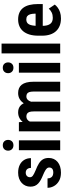

<svg xmlns="http://www.w3.org/2000/svg" viewBox="808 -1598 800 2456"><g transform="rotate(-90 1208.0 -370.0)"><path d="M293.5 -141.1Q293.5 -156.2 283.9 -168Q274.4 -179.7 253.9 -191.9Q233.4 -204.1 199.7 -218.3Q163.1 -232.9 135 -248.3Q106.9 -263.7 87.4 -282.5Q67.9 -301.3 58.1 -325.4Q48.3 -349.6 48.3 -381.3Q48.3 -414.1 60.5 -442.4Q72.8 -470.7 95.9 -492.2Q119.1 -513.7 152.3 -525.9Q185.5 -538.1 227.1 -538.1Q285.2 -538.1 326.9 -517.3Q368.7 -496.6 390.9 -459.5Q413.1 -422.4 413.1 -374H288.1Q288.1 -392.6 281.7 -407.7Q275.4 -422.9 261.7 -431.9Q248 -440.9 226.6 -440.9Q208.5 -440.9 195.6 -433.6Q182.6 -426.3 175.8 -414.3Q168.9 -402.3 168.9 -387.2Q168.9 -375.5 173.6 -366.7Q178.2 -357.9 188.5 -349.9Q198.7 -341.8 216.1 -333.3Q233.4 -324.7 259.3 -313.5Q312 -293.5 346.7 -271.2Q381.3 -249 398.4 -219.5Q415.5 -189.9 415.5 -146Q415.5 -111.3 402.3 -82.5Q389.2 -53.7 364.5 -33Q339.8 -12.2 305.2 -1.2Q270.5 9.8 227.5 9.8Q164.6 9.8 121.3 -15.1Q78.1 -40 55.9 -79.6Q33.7 -119.1 33.7 -162.1H153.8Q154.8 -133.8 165.3 -117.4Q175.8 -101.1 192.9 -94.7Q210 -88.4 229.5 -88.4Q251 -88.4 265.1 -94.5Q279.3 -100.6 286.4 -112.5Q293.5 -124.5 293.5 -141.1Z M640.6 -528.3V0H515.1V-528.3ZM508.8 -666Q508.8 -695.8 527.3 -715.1Q545.9 -734.4 578.1 -734.4Q610.4 -734.4 628.4 -715.1Q646.5 -695.8 646.5 -666Q646.5 -636.7 628.4 -617.4Q610.4 -598.1 578.1 -598.1Q545.9 -598.1 527.3 -617.4Q508.8 -636.7 508.8 -666Z M881.3 -419.9V0H755.9V-528.3H873ZM862.3 -282.7 823.7 -282.2Q823.2 -337.4 834 -384.3Q844.7 -431.2 866.7 -465.6Q888.7 -500 922.4 -519Q956.1 -538.1 1000.5 -538.1Q1029.3 -538.1 1054.2 -527.6Q1079.1 -517.1 1097.4 -494.9Q1115.7 -472.7 1125.7 -437.3Q1135.7 -401.9 1135.7 -352.5V0H1010.7V-338.4Q1010.7 -375 1003.2 -395.3Q995.6 -415.5 981.2 -424.1Q966.8 -432.6 945.8 -432.6Q923.8 -432.6 907.5 -421.1Q891.1 -409.7 881.3 -388.9Q871.6 -368.2 866.7 -341.1Q861.8 -314 862.3 -282.7ZM1126 -304.7 1074.7 -295.4Q1073.7 -345.7 1084.2 -389.9Q1094.7 -434.1 1116.2 -467.3Q1137.7 -500.5 1170.4 -519.3Q1203.1 -538.1 1246.6 -538.1Q1279.3 -538.1 1305.9 -527.3Q1332.5 -516.6 1351.6 -492.9Q1370.6 -469.2 1380.6 -431.4Q1390.6 -393.6 1390.6 -339.4V0H1265.1V-339.4Q1265.1 -377 1257.3 -397.2Q1249.5 -417.5 1235.4 -425Q1221.2 -432.6 1200.7 -432.6Q1182.1 -432.6 1168.2 -422.6Q1154.3 -412.6 1144.8 -395Q1135.3 -377.4 1130.6 -354.5Q1126 -331.5 1126 -304.7Z M1631.8 -528.3V0H1506.3V-528.3ZM1500 -666Q1500 -695.8 1518.6 -715.1Q1537.1 -734.4 1569.3 -734.4Q1601.6 -734.4 1619.6 -715.1Q1637.7 -695.8 1637.7 -666Q1637.7 -636.7 1619.6 -617.4Q1601.6 -598.1 1569.3 -598.1Q1537.1 -598.1 1518.6 -617.4Q1500 -636.7 1500 -666Z M1878.4 -750V0H1752.9V-750Z M2200.2 9.8Q2147.5 9.8 2106.7 -6.3Q2065.9 -22.5 2037.6 -53.2Q2009.3 -84 1994.4 -128.9Q1979.5 -173.8 1979.5 -231.9V-279.3Q1979.5 -345.2 1994.6 -393.8Q2009.8 -442.4 2036.9 -474.4Q2064 -506.3 2102.3 -522.2Q2140.6 -538.1 2187 -538.1Q2236.8 -538.1 2274.2 -521.7Q2311.5 -505.4 2335.9 -473.1Q2360.4 -440.9 2372.3 -393.3Q2384.3 -345.7 2384.3 -283.2V-223.1H2035.6V-314.5H2261.2V-326.7Q2260.3 -360.8 2252.9 -384.8Q2245.6 -408.7 2229.7 -421.1Q2213.9 -433.6 2186.5 -433.6Q2165 -433.6 2149.4 -425Q2133.8 -416.5 2124.3 -398.7Q2114.7 -380.9 2109.9 -351.3Q2105 -321.8 2105 -279.3V-231.9Q2105 -194.3 2111.8 -168.2Q2118.7 -142.1 2131.8 -125.7Q2145 -109.4 2164.1 -102.1Q2183.1 -94.7 2208.5 -94.7Q2246.6 -94.7 2275.4 -108.6Q2304.2 -122.6 2325.2 -146L2377.4 -69.3Q2363.3 -50.3 2338.9 -32Q2314.5 -13.7 2280 -2Q2245.6 9.8 2200.2 9.8Z"/></g></svg>

Font: Roboto Condensed SemiBold
Style: Regular
Weight: 600
Designer: Christian Robertson
Foundry: Google
Version: Version 3.008; 2023